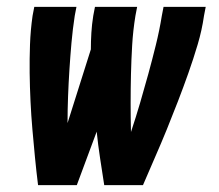

<svg xmlns="http://www.w3.org/2000/svg" viewBox="-20 -540 640 560"><path d="M91 0Q86 -40 82 -81Q78 -122 74.5 -162.5Q71 -203 69 -244.5Q67 -286 66.5 -327Q66 -368 67.5 -410Q69 -452 75 -494L80 -520H203L198 -494Q192 -455 188.5 -415.5Q185 -376 182.5 -337Q180 -298 178.5 -259Q177 -220 177 -181L245 -396Q245 -420 246.5 -444.5Q248 -469 252 -494L257 -520H380L375 -494Q368 -451 365.5 -408.5Q363 -366 362 -323.5Q361 -281 361 -239Q361 -197 362 -155Q376 -197 388.5 -239.5Q401 -282 412.5 -324Q424 -366 434.5 -408.5Q445 -451 452 -494L457 -520H580L575 -494Q569 -452 556.5 -410Q544 -368 529.5 -327Q515 -286 499 -244.5Q483 -203 466.5 -162.5Q450 -122 432 -81Q414 -40 397 0H284Q278 -39 272 -78Q266 -117 262 -156L204 0Z"/></svg>

Font: Iosevka Heavy Extended
Style: Italic
Weight: 900
Width: 7
Italic angle: -9°
Monospace: yes
Designer: Belleve Invis
Foundry: Belleve Invis
Version: Version 32.5.0; ttfautohint (v1.8.4)